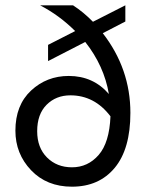

<svg xmlns="http://www.w3.org/2000/svg" viewBox="-20 -694 557 723"><path d="M471 -269Q471 -133 412 -62Q353 9 251 9Q156 9 97 -53Q38 -115 38 -202Q38 -298 97 -353Q156 -408 239 -408Q331 -408 390 -340Q372 -446 301 -536L161 -464V-525L263 -577Q204 -636 131 -674H255Q295 -648 330 -612L452 -674V-613L367 -569Q471 -435 471 -269ZM251 -64Q311 -64 351.5 -110.5Q392 -157 396 -256Q336 -335 245 -335Q191 -335 155.5 -299.5Q120 -264 120 -200Q120 -138 157 -101Q194 -64 251 -64Z"/></svg>

Font: Hind Vadodara
Style: Regular
Weight: 400
Designer: Hitesh Malaviya
Foundry: Indian Type Foundry
Version: Version 1.001;PS 1.0;hotconv 1.0.86;makeotf.lib2.5.63406; tt